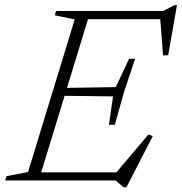

<svg xmlns="http://www.w3.org/2000/svg" viewBox="-44 -720 726 766"><path d="M254 -642.5 174.5 -659 179.5 -676H317L110.5 0H-23.5L-18 -17L68 -34ZM594.5 -655.5 615.5 -643.5H266L277 -676H607L652 -699.5H662L627 -499.5L606.5 -499ZM449 27 417.5 0H70L81 -32.5H448L409.5 -19.5L548 -183.5L565.5 -177L460.5 27ZM414 -222H390.5L407 -335.5L189 -338L199 -369L418 -372.5L471 -485.5H495L451 -353.5Z"/></svg>

Font: Newsreader 16pt 16pt Light
Style: Italic
Weight: 300
Italic angle: -17°
Version: Version 1.003